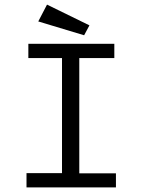

<svg xmlns="http://www.w3.org/2000/svg" viewBox="-20 -813 640 833"><path d="M95 0V-62H249V-561H103V-623H476V-561H324V-61H483V0ZM345 -660 146 -720 184 -793 368 -703Z"/></svg>

Font: Inconsolata Expanded
Style: Regular
Weight: 400
Width: 7
Monospace: yes
Designer: Raph Levien, Cyreal, Brenton Simpson
Foundry: Raph Levien, Cyreal, Google
Version: Version 3.000; ttfautohint (v1.8.2.53-6de2)